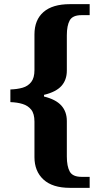

<svg xmlns="http://www.w3.org/2000/svg" viewBox="-20 -780 482 925"><path d="M317 125Q233 125 189.5 85Q146 45 146 -23V-194Q146 -232 130.5 -251.5Q115 -271 89 -279Q63 -287 30 -288V-349Q63 -350 89 -357.5Q115 -365 130.5 -385Q146 -405 146 -442V-614Q146 -684 189.5 -722Q233 -760 317 -760H412V-707H373Q330 -707 316 -682Q302 -657 302 -610V-440Q302 -395 276 -366Q250 -337 192 -323V-315Q249 -301 275.5 -271.5Q302 -242 302 -197V-26Q302 21 316 46.5Q330 72 373 72H412V125Z"/></svg>

Font: Noto Serif Tibetan
Style: Bold
Weight: 700
Designer: Monotype Design Team
Foundry: Monotype Imaging Inc.
Version: Version 2.103; ttfautohint (v1.8.4.7-5d5b)